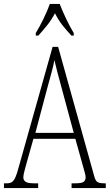

<svg xmlns="http://www.w3.org/2000/svg" viewBox="-21 -951 555 971"><path d="M-1 0V-24H13Q30 -24 39.5 -30.5Q49 -37 57 -54.5Q65 -72 74 -107L245 -714H273L455 -62Q461 -38 471 -31Q481 -24 506 -24H514V0H341V-24H361Q392 -24 402 -31.5Q412 -39 412 -55Q412 -63 407 -81Q402 -99 397 -117L360 -249H148L115 -132Q110 -113 103.5 -89.5Q97 -66 97 -54Q97 -40 108 -32Q119 -24 150 -24H172V0ZM158 -279H352L295 -490Q280 -545 270 -583Q260 -621 254 -647Q250 -621 239.5 -584Q229 -547 218 -505ZM160 -784Q178 -813 198.5 -855Q219 -897 231 -931H281Q294 -897 314 -855Q334 -813 352 -784V-771H340Q314 -799 294 -824.5Q274 -850 257 -884Q239 -850 218.5 -824.5Q198 -799 173 -771H160Z"/></svg>

Font: Noto Serif Tamil ExtraCondensed ExtraLight
Style: Italic
Weight: 200
Width: 2
Italic angle: -12°
Designer: Indian Type Foundry, Tom Grace, and the Monotype Design Team
Foundry: Monotype Imaging Inc.
Version: Version 2.003; ttfautohint (v1.8.4.7-5d5b)